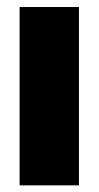

<svg xmlns="http://www.w3.org/2000/svg" viewBox="-20 -537 287 558"><path d="M209.5 -516.6H37V1.7H209.5Z"/></svg>

Font: JUMBOTRON
Style: Regular
Weight: 400
Designer: Ian Langley
Foundry: Ian Langley
Version: Version 1.005;Fontself Maker 3.5.8